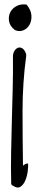

<svg xmlns="http://www.w3.org/2000/svg" viewBox="-20 -856 171 877"><path d="M39.1 -7.8Q37.1 -7.8 34.7 -10.7Q32.2 -13.7 31.2 -14.6Q29.3 -87.9 30.8 -161.1Q32.2 -234.4 34.2 -307.6Q36.1 -380.9 38.1 -453.6Q40 -526.4 39.1 -599.6Q40 -616.2 47.9 -626.5Q55.7 -636.7 65.4 -638.7Q75.2 -640.6 84.5 -633.3Q93.8 -626 99.6 -608.4V-599.6Q83 -477.5 83 -350.6Q83 -223.6 85 -99.6Q87.9 -101.6 94.7 -106Q101.6 -110.4 108.4 -108.4Q109.4 -94.7 106.4 -72.3Q103.5 -49.8 95.2 -30.8Q86.9 -11.7 73.2 -2.9Q59.6 5.9 39.1 -7.8ZM47.9 -718.8Q25.4 -736.3 21.5 -758.3Q17.6 -780.3 26.4 -798.8Q35.2 -817.4 55.2 -828.1Q75.2 -838.9 101.6 -835Q122.1 -809.6 123.5 -785.2Q125 -760.7 114.7 -742.7Q104.5 -724.6 85.9 -717.3Q67.4 -710 47.9 -718.8Z"/></svg>

Font: Give You Glory
Style: Regular
Weight: 400
Designer: Kimberly Geswein
Foundry: Kimberly Geswein
Version: Version 1.002